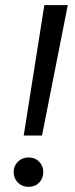

<svg xmlns="http://www.w3.org/2000/svg" viewBox="-20 -720 292 745"><path d="M72 -194 152 -700H243L143 -194ZM91 5Q66 5 49.5 -11.5Q33 -28 33 -52Q33 -76 49.5 -92.5Q66 -109 91 -109Q116 -109 132 -92.5Q148 -76 148 -52Q148 -28 132 -11.5Q116 5 91 5Z"/></svg>

Font: DM Sans Italic
Style: Regular
Weight: 400
Italic angle: -10°
Designer: Colophon Foundry, Jonny Pinhorn
Foundry: Colophon Foundry
Version: Version 4.004; ttfautohint (v1.8.4.7-5d5b)